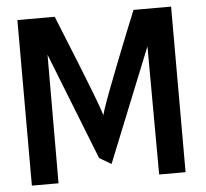

<svg xmlns="http://www.w3.org/2000/svg" viewBox="-50 -746 845 789"><g transform="rotate(-5 372.5 -351.5)"><path d="M384 -70 573 -539 575 -10H684V-693H529C495 -610 400 -373 375 -297L368 -273L360 -297C334 -374 239 -606 204 -693H50V-10H160L161 -540L335 -99Z"/></g></svg>

Font: Bluebird
Style: LiNrw
Weight: 300
Designer: Jasper
Foundry: Cannot Into Space Fonts
Version: Version 0.98